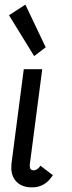

<svg xmlns="http://www.w3.org/2000/svg" viewBox="-20 -801 314 832"><path d="M109 -82Q109 -63 126 -63Q134 -63 142 -68.5Q150 -74 155 -83L209 -42Q176 11 119 11Q77 11 53 -12Q29 -35 29 -75Q29 -87 30 -94L83 -501H163L109 -87ZM19 -735 90 -781 178 -596 128 -558Z"/></svg>

Font: Bellota
Style: Bold Italic
Weight: 700
Italic angle: -7.5°
Designer: Kemie Guaida
Foundry: Kemie Guaida
Version: Version 4.001